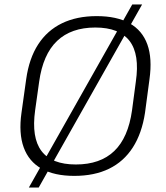

<svg xmlns="http://www.w3.org/2000/svg" viewBox="-20 -779 743 858"><path d="M312 7Q223 7 166 -25Q109 -57 86 -120Q63 -183 76 -275L97 -425Q110 -518 150.5 -580.5Q191 -643 257 -675Q323 -707 412 -707Q502 -707 559 -675Q616 -643 638.5 -580.5Q661 -518 648 -425L628 -275Q614 -183 573.5 -120Q533 -57 467.5 -25Q402 7 312 7ZM319 -44Q428 -44 490.5 -104Q553 -164 570 -286L587 -414Q605 -536 559 -596Q513 -656 406 -656Q298 -656 235 -596Q172 -536 155 -414L137 -286Q120 -164 165.5 -104Q211 -44 319 -44ZM615 -759 153 59H109L571 -759Z"/></svg>

Font: Pathway Extreme 28pt ExtraLight
Style: Italic
Weight: 250
Italic angle: -8°
Designer: Eduardo Rodriguez Tunni
Foundry: Eduardo Rodriguez Tunni
Version: Version 1.001;gftools[0.9.26]